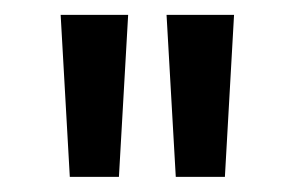

<svg xmlns="http://www.w3.org/2000/svg" viewBox="-20 -736 398 258"><path d="M203.8 -716 216.2 -498.3H282.2L294.5 -716ZM61.5 -716 73.8 -498.3H139.8L152.2 -716Z"/></svg>

Font: Unageo Variable
Style: Regular
Weight: 300
Designer: Richard Sepsi
Foundry: Richard Sepsi
Version: Version 2.200